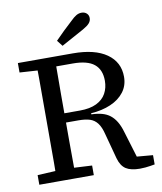

<svg xmlns="http://www.w3.org/2000/svg" viewBox="-95 -955 880 1041"><g transform="rotate(-10 345.0 -435.0)"><path d="M38 0V-53L172 -60H204L338 -53V0ZM136 0Q137 -52 137 -103.5Q137 -155 137 -207Q137 -259 137 -311V-360Q137 -412 137 -463.5Q137 -515 137 -567Q137 -619 136 -670H240Q240 -618 239.5 -565.5Q239 -513 239 -460Q239 -407 239 -350V-316Q239 -262 239 -209Q239 -156 239.5 -104Q240 -52 240 0ZM591 9Q541 9 514 -8.5Q487 -26 475 -69L438 -207Q428 -248 411.5 -269.5Q395 -291 370.5 -299Q346 -307 307 -307H191V-358H325Q380 -358 416 -375.5Q452 -393 469 -424Q486 -455 486 -494Q486 -555 448.5 -585.5Q411 -616 331 -616H199V-670H340Q461 -670 526.5 -624Q592 -578 592 -497Q592 -449 565 -413.5Q538 -378 490.5 -357.5Q443 -337 382 -333V-327Q415 -326 440.5 -319Q466 -312 484.5 -297.5Q503 -283 517 -260Q531 -237 541 -203L593 -32L556 -61L673 -51V0Q662 2 649 4Q636 6 621.5 7.5Q607 9 591 9ZM38 -618V-670H177V-610H164ZM268 -752Q291 -776 315 -799Q339 -822 363 -844Q382 -863 396 -871Q410 -879 425 -879Q442 -879 453 -869Q464 -859 464 -843Q464 -827 453 -814.5Q442 -802 417 -788Q386 -771 355 -754Q324 -737 293 -720Z"/></g></svg>

Font: Source Serif 4
Style: Regular
Weight: 400
Designer: Frank Grießhammer
Foundry: Adobe Systems Incorporated
Version: Version 4.004;hotconv 1.0.116;makeotfexe 2.5.65601